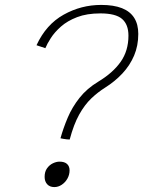

<svg xmlns="http://www.w3.org/2000/svg" viewBox="-20 -756 582 781"><path d="M263.5 -188.5Q258.5 -188.5 251.5 -189.2Q244.5 -190 237.8 -191.2Q231 -192.5 226 -193.5Q237.5 -235 255.5 -277.5Q273.5 -320 303.5 -358Q333.5 -396 380 -424Q439 -459.5 470.8 -504.5Q502.5 -549.5 502.5 -611Q502.5 -656.5 476.5 -679Q450.5 -701.5 388.5 -701.5Q333 -701.5 293.5 -686.2Q254 -671 228 -648Q202 -625 186.8 -601.2Q171.5 -577.5 164.5 -560L128.5 -572Q167.5 -656.5 238.8 -696.2Q310 -736 391.5 -736Q442.5 -736 476 -722.8Q509.5 -709.5 526 -683.2Q542.5 -657 542.5 -618Q542.5 -570 525.5 -530Q508.5 -490 478.2 -457.5Q448 -425 407.5 -399.5Q378 -381 351.2 -355.5Q324.5 -330 302.2 -290.2Q280 -250.5 263.5 -188.5ZM201 5Q182.5 5 172 -6.5Q161.5 -18 161.5 -36.5Q161.5 -57.5 171.2 -71.2Q181 -85 195.2 -91.8Q209.5 -98.5 222 -98.5Q242.5 -98.5 252.8 -89Q263 -79.5 263 -63Q263 -45 254.2 -29.5Q245.5 -14 231.2 -4.5Q217 5 201 5Z"/></svg>

Font: Grandstander Thin Thin
Style: Italic
Weight: 250
Italic angle: -15°
Version: Version 1.200